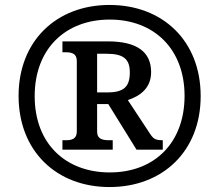

<svg xmlns="http://www.w3.org/2000/svg" viewBox="-20 -745 885 775"><path d="M422 10C636 10 790 -134 790 -357C790 -581 636 -725 422 -725C208 -725 55 -580 55 -358C55 -134 209 10 422 10ZM423 -49C247 -49 120 -163 120 -357C120 -548 244 -666 423 -666C602 -666 725 -547 725 -358C725 -170 605 -49 423 -49ZM232 -141H435V-179H421C395 -179 372 -183 372 -214V-325H417L531 -141H637V-179C606 -179 599 -185 585 -206L496 -341C544 -357 590 -388 590 -454C590 -536 532 -578 415 -578H232V-534H245C268 -534 290 -530 290 -499V-214C290 -183 268 -179 245 -179H232ZM414 -372H372V-528H411C478 -528 504 -507 504 -453C504 -397 482 -372 414 -372Z"/></svg>

Font: Noto Serif Malayalam ExtraBold
Style: Regular
Weight: 800
Designer: Indian type Foundry, Jelle Bosma, Monotype Design Team
Foundry: Monotype Imaging Inc.
Version: Version 2.104